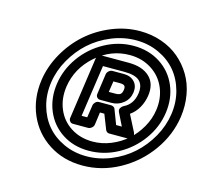

<svg xmlns="http://www.w3.org/2000/svg" viewBox="-105 -833 1035 968"><g transform="rotate(15 412.5 -349.0)"><path d="M94.2 -348.1Q105 -421.4 143.1 -488.8Q181.2 -556.2 236.6 -605.5Q292 -654.8 364 -684.3Q436 -713.9 511.2 -713.9Q571.3 -713.9 624.3 -695.3Q677.2 -676.8 716.8 -643.3Q756.3 -609.9 783 -564.9Q809.6 -520 819.3 -464.6Q829.1 -409.2 820.8 -350.1Q806.6 -252 746.6 -168Q686.5 -84 595.5 -33.9Q504.4 16.1 403.8 16.1Q303.7 16.1 227.3 -33.4Q150.9 -83 115.5 -166.5Q80.1 -250 94.2 -348.1ZM411.1 -34.2Q476.1 -34.2 538.3 -59.6Q600.6 -85 648.2 -127.7Q695.8 -170.4 728.8 -228.5Q761.7 -286.6 771 -350.1Q780.3 -413.6 764.4 -471.4Q748.5 -529.3 713.1 -571.5Q677.7 -613.8 623 -638.9Q568.4 -664.1 503.9 -664.1Q439 -664.1 376.7 -638.7Q314.5 -613.3 266.8 -570.6Q219.2 -527.8 186.3 -469.7Q153.3 -411.6 144 -348.1Q134.8 -284.7 150.6 -226.8Q166.5 -168.9 201.9 -126.7Q237.3 -84.5 292 -59.3Q346.7 -34.2 411.1 -34.2ZM415 -64Q336.4 -64 277.1 -102.5Q217.8 -141.1 190.4 -206.3Q163.1 -271.5 173.8 -348.1Q184.6 -424.8 231.2 -490.2Q277.8 -555.7 349.1 -594.7Q420.4 -633.8 499 -633.8Q577.6 -633.8 637.5 -595.5Q697.3 -557.1 725.1 -492.2Q752.9 -427.2 742.2 -350.1Q731.4 -272.9 684.3 -207.3Q637.2 -141.6 565.7 -102.8Q494.1 -64 415 -64ZM224.1 -348.1Q214.8 -284.2 237.1 -230.5Q259.3 -176.8 308.3 -145.3Q357.4 -113.8 421.9 -113.8Q470.7 -113.8 517.3 -132.8Q564 -151.9 599.9 -183.8Q635.7 -215.8 660.4 -259.3Q685.1 -302.7 691.9 -350.1Q701.2 -413.1 678.5 -466.8Q655.8 -520.5 606.2 -552.2Q556.6 -584 492.2 -584Q393.6 -584 316.2 -514.9Q238.8 -445.8 224.1 -348.1ZM283.2 -200.2 329.1 -520Q330.6 -530.8 339.6 -537.8Q348.6 -544.9 357.9 -544.9H496.1Q567.9 -544.9 605.7 -509Q643.6 -473.1 633.8 -409.2Q628.4 -374.5 611.8 -345.5Q595.2 -316.4 568.8 -297.9L611.8 -213.9Q612.8 -212.4 613.8 -209.7Q614.7 -207 616 -200.2Q617.2 -193.4 615.5 -188.2Q613.8 -183.1 606 -179Q598.1 -174.8 585 -174.8H494.1Q480 -174.8 474.1 -188L443.8 -265.1H420.9L412.1 -200.2Q410.6 -189.5 401.4 -182.1Q392.1 -174.8 382.8 -174.8H304.2Q293.5 -174.8 287.6 -182.9Q281.7 -190.9 283.2 -200.2ZM335.9 -225.1H365.2L375 -290Q376.5 -299.3 384.3 -307.1Q392.1 -314.9 402.8 -314.9H465.8Q472.2 -314.9 478.5 -311.3Q484.9 -307.6 486.8 -301.8L516.1 -225.1H545.9L513.2 -291Q507.3 -303.2 512.9 -312.7Q518.6 -322.3 527.8 -327.1Q575.7 -349.6 584 -409.2Q589.8 -451.7 566.9 -473.4Q543.9 -495.1 487.8 -495.1H375ZM383.8 -352.1 398.9 -459Q400.4 -468.3 408.9 -476.1Q417.5 -483.9 428.2 -483.9H486.8Q522.5 -483.9 542.7 -462.4Q563 -440.9 558.1 -405.8Q553.2 -371.1 526.4 -349.1Q499.5 -327.1 463.9 -327.1H404.8Q395.5 -327.1 388.9 -334.2Q382.3 -341.3 383.8 -352.1ZM437 -377H471.2Q489.7 -377 497.6 -383.3Q505.4 -389.6 507.8 -405.8Q510.3 -421.4 504.2 -427.7Q498 -434.1 480 -434.1H445.8Z"/></g></svg>

Font: Trueno Bold Outline
Style: Italic
Weight: 700
Width: 6
Designer: Julieta Ulanovsky
Foundry: Julieta Ulanovsky
Version: Version 3.001b | FøM Fix